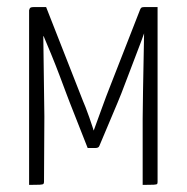

<svg xmlns="http://www.w3.org/2000/svg" viewBox="-20 -521 526 541"><path d="M62 0V-492Q62 -492 63.5 -496.5Q65 -501 74 -501H110L214 -236Q216 -232 221 -219Q226 -206 231.5 -190.5Q237 -175 240.5 -164Q244 -153 244 -153Q255 -183 267.5 -217.5Q280 -252 288 -272L374 -492Q375 -495 377 -498Q379 -501 386 -501H424V-9Q424 -5 423 -3Q422 -1 413 -0.5Q404 0 382 0V-187Q382 -208 383 -265Q384 -322 386 -427Q379 -407 367 -376Q355 -345 343 -313Q331 -281 322 -258Q313 -235 311 -231L260 -110Q258 -104 249 -104H227L177 -231Q176 -233 168 -254.5Q160 -276 148.5 -306.5Q137 -337 124.5 -367.5Q112 -398 103 -419Q103 -419 102.5 -419Q102 -419 102 -419Q103 -326 104 -268.5Q105 -211 105 -193L104 -9Q104 -5 102.5 -3Q101 -1 92 -0.5Q83 0 62 0Z"/></svg>

Font: Yanone Kaffeesatz Light
Style: Regular
Weight: 300
Designer: Yanone (Cyrillic: Daniel Pouzeot, Huerta Tipografica, and Cyreal)
Foundry: Yanone
Version: Version 2.003